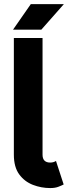

<svg xmlns="http://www.w3.org/2000/svg" viewBox="-20 -909 334 941"><path d="M254.4 -120.1 292 -4.9Q282.7 0 266.4 6.3Q250 12.7 226.1 12.7Q182.6 12.7 141.6 -2.9Q100.6 -18.6 74.2 -54.4Q47.9 -90.3 47.9 -150.9V-722.7H188.5V-150.9Q188.5 -112.3 226.1 -112.3Q242.2 -112.3 254.4 -120.1ZM182.6 -763.7H43.9L130.9 -888.7H293Z"/></svg>

Font: Giphurs
Style: Bold
Weight: 700
Version: Version 0.920; ttfautohint (v1.8.4.7-5d5b)